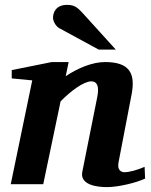

<svg xmlns="http://www.w3.org/2000/svg" viewBox="-20 -754 618 786"><path d="M574 -23 572 -71C542 -58 510 -49 489 -49C479 -49 459 -55 465 -88L519 -369C535 -454 510 -500 410 -500C358 -500 298 -475 249 -442L261 -500H192L28 -467V-433L112 -425L24 0H157L228 -339C270 -382 323 -421 354 -421C375 -421 388 -405 378 -356L317 -51C306 2 374 12 418 12C464 12 539 -6 574 -23ZM454 -551 317 -702C294 -727 281 -734 254 -734C211 -734 197 -705 197 -681C197 -668 208 -647 222 -639L384 -551Z"/></svg>

Font: Veleka
Style: Bold Italic
Weight: 700
Italic angle: -12°
Designer: Stefan Peev, Context Ltd, 2016; SIL International, 1997-2014.
Foundry: Stefan Peev, Context Ltd, 2016
Version: Version 5.000